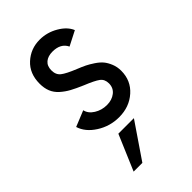

<svg xmlns="http://www.w3.org/2000/svg" viewBox="-189 -465 713 713"><g transform="rotate(-45 168.0 -108.5)"><path d="M172.9 7.8Q125 7.8 85.2 -17.6Q45.4 -43 34.2 -79.6L96.7 -105Q101.1 -84 123.3 -70.1Q145.5 -56.2 172.9 -56.2Q199.2 -56.2 217 -70.1Q234.9 -84 234.9 -107.9Q234.9 -129.9 219.7 -141.1Q204.6 -152.3 163.6 -168.9Q134.8 -181.2 116.5 -191.2Q98.1 -201.2 82.3 -215.3Q66.4 -229.5 59.1 -247.6Q51.8 -265.6 51.8 -289.1Q51.8 -342.3 85.9 -373.5Q120.1 -404.8 167.5 -404.8Q206.1 -404.8 240 -385Q273.9 -365.2 285.2 -337.4L228 -308.1Q212.9 -339.8 169.9 -339.8Q146 -339.8 131.8 -327.9Q117.7 -315.9 117.7 -293Q117.7 -270 132.8 -258.1Q147.9 -246.1 189 -229.5Q208.5 -221.7 220.9 -215.6Q233.4 -209.5 250 -198.5Q266.6 -187.5 276.4 -175.8Q286.1 -164.1 293.2 -146.7Q300.3 -129.4 300.3 -108.9Q300.3 -57.6 263.4 -24.9Q226.6 7.8 172.9 7.8ZM67.9 188.5 127.4 48.8H209L113.8 188.5Z"/></g></svg>

Font: Now
Style: Regular
Weight: 400
Designer: Alfredo Marco Pradil
Foundry: Alfredo Marco Pradil
Version: Version 1.200;hotconv 1.0.109;makeotfexe 2.5.65596